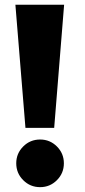

<svg xmlns="http://www.w3.org/2000/svg" viewBox="-20 -756 351 792"><path d="M244.5 -736.5 203.5 -228.5H85L43.5 -736.5ZM145.5 16Q104.5 16 75.8 -12.8Q47 -41.5 47 -82.5Q47 -123 75.8 -151.8Q104.5 -180.5 145.5 -180.5Q186 -180.5 214.8 -151.8Q243.5 -123 243.5 -82.5Q243.5 -41.5 214.8 -12.8Q186 16 145.5 16Z"/></svg>

Font: Epilogue Black
Style: Regular
Weight: 900
Designer: Tyler Finck
Foundry: Etcetera Type Co
Version: Version 2.111; ttfautohint (v1.8.3)